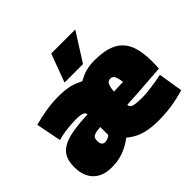

<svg xmlns="http://www.w3.org/2000/svg" viewBox="-182 -1011 1243 1243"><g transform="rotate(-45 439.5 -389.5)"><path d="M185 10Q103 10 58.5 -36Q14 -82 14 -164Q14 -212 29.5 -245Q45 -278 80.5 -299Q116 -320 174 -330.5Q232 -341 316 -344V-346Q316 -360 298 -367.5Q280 -375 241 -375Q223 -375 195.5 -373Q168 -371 136.5 -366.5Q105 -362 73 -353L39 -526Q90 -541 149.5 -550.5Q209 -560 258 -560Q290 -560 314.5 -558Q339 -556 360.5 -551.5Q382 -547 402 -539Q422 -531 444 -520H445Q466 -532 487.5 -541Q509 -550 535.5 -555Q562 -560 598 -560Q688 -560 745 -533Q802 -506 828.5 -447.5Q855 -389 855 -294Q855 -280 854.5 -261Q854 -242 853 -227Q818 -225 768.5 -221Q719 -217 661.5 -213Q604 -209 543 -206Q543 -205 543 -203.5Q543 -202 543 -200Q545 -189 554.5 -182.5Q564 -176 585.5 -173Q607 -170 643 -170Q677 -170 728.5 -177Q780 -184 829 -194L856 -26Q815 -14 776.5 -6Q738 2 698.5 6Q659 10 615 10Q562 10 521.5 2.5Q481 -5 448.5 -20.5Q416 -36 388 -60H387Q362 -41 338 -28Q314 -15 290 -6.5Q266 2 240 6Q214 10 185 10ZM269 -136Q277 -136 286.5 -138.5Q296 -141 304.5 -145.5Q313 -150 317 -155Q317 -165 317 -176Q317 -187 317 -197Q317 -205 317 -213Q317 -221 317 -228Q293 -227 277.5 -223.5Q262 -220 253.5 -214.5Q245 -209 242 -199.5Q239 -190 239 -176Q239 -156 247.5 -146Q256 -136 269 -136ZM542 -327Q553 -328 566 -328.5Q579 -329 595 -329.5Q611 -330 628 -330Q624 -359 618.5 -375Q613 -391 605 -397.5Q597 -404 585 -404Q573 -404 564 -397.5Q555 -391 549.5 -374.5Q544 -358 542 -327ZM357 -595 429 -789H649L526 -595Z"/></g></svg>

Font: Georama ExtraCondensed Thin Black
Style: Regular
Weight: 900
Version: Version 1.001